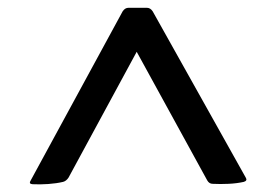

<svg xmlns="http://www.w3.org/2000/svg" viewBox="-20 -762 710 493"><path d="M59 -299Q53 -290 63 -289Q83 -288 104 -289.5Q125 -291 142 -295Q150 -297 156 -306L331 -629L512 -299Q517 -290 526 -290Q546 -289 567 -290Q588 -291 606 -295Q616 -298 611 -306L372 -733Q366 -742 357 -742H310Q301 -742 295 -733Z"/></svg>

Font: Hahmlet SemiBold
Style: Regular
Weight: 600
Version: Version 1.002